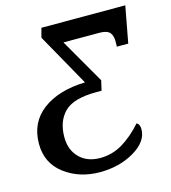

<svg xmlns="http://www.w3.org/2000/svg" viewBox="-108 -802 800 900"><g transform="rotate(-15 291.5 -351.5)"><path d="M267 11Q362 11 434 -31.5Q506 -74 506 -134Q506 -158 491 -166Q444 -113 394 -83Q344 -53 285 -53Q222 -53 184.5 -91Q147 -129 147 -190Q147 -268 191.5 -312Q236 -356 346 -356H372L383 -404L258 -621H433Q470 -621 483.5 -604.5Q497 -588 495 -554Q495 -551 495 -544.5Q495 -538 494 -537H550L583 -714H176L164 -669L307 -414Q177 -410 100.5 -352Q24 -294 24 -191Q24 -97 96 -43Q168 11 267 11Z"/></g></svg>

Font: Noto Serif SemiCondensed Semi
Style: Italic
Weight: 600
Width: 4
Italic angle: -12°
Designer: Monotype Design Team
Foundry: Monotype Imaging Inc.
Version: Version 1.901